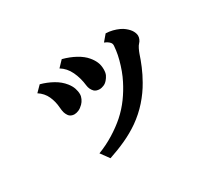

<svg xmlns="http://www.w3.org/2000/svg" viewBox="-119 -816 1239 1105"><g transform="rotate(-30 500.0 -263.0)"><path d="M670.9 -581.1Q693.8 -580.6 715.8 -575Q737.8 -569.3 755.9 -561Q773.9 -552.7 785.2 -543Q807.6 -524.9 816.9 -507.6Q826.2 -490.2 826.2 -476.1Q826.2 -464.8 821.3 -453.6Q816.4 -442.4 809.1 -435.1Q800.8 -426.8 793.2 -411.1Q785.6 -395.5 780.8 -381.8Q770.5 -349.6 753.7 -309.3Q736.8 -269 713.9 -229Q684.6 -176.8 643.1 -129.9Q601.6 -83 548.8 -45.9Q502.4 -13.7 449.2 10.7Q396 35.2 335.9 55.2L294.9 -1Q350.1 -22 400.9 -53.5Q451.7 -85 490.2 -119.1Q530.8 -155.3 562.5 -198.7Q594.2 -242.2 618.2 -290Q631.3 -315.4 642.6 -345.9Q653.8 -376.5 662.1 -407.7Q670.4 -439 673.8 -465.8Q676.3 -482.4 677 -496.1Q677.7 -509.8 669.9 -518.1Q664.1 -524.9 656 -530Q647.9 -535.2 636.2 -540ZM377.9 -579.1Q425.3 -566.4 462.9 -545.7Q500.5 -524.9 522 -499Q539.1 -479 548.6 -457.3Q558.1 -435.5 558.1 -408.2Q558.1 -384.3 551.3 -370.6Q544.4 -356.9 536.1 -347.2Q523.4 -331.5 507.8 -325.7Q492.2 -319.8 482.9 -319.8Q458.5 -319.8 445.8 -332Q436.5 -341.8 431.4 -353Q426.3 -364.3 424.8 -377Q418.9 -429.2 398.2 -472.9Q377.4 -516.6 339.8 -539.1ZM195.8 -517.1Q237.8 -505.9 275.6 -484.9Q313.5 -463.9 337.9 -433.1Q354.5 -412.1 361.3 -391.8Q368.2 -371.6 368.2 -352.1Q368.2 -337.9 361.1 -322.5Q354 -307.1 342.8 -295.9Q327.1 -280.3 311.8 -273.7Q296.4 -267.1 282.2 -267.1Q272.5 -267.1 261.7 -271.7Q251 -276.4 245.1 -286.1Q237.3 -297.9 233.9 -309.8Q230.5 -321.8 229 -341.8Q226.1 -384.8 209.7 -420.4Q193.4 -456.1 158.2 -479Z"/></g></svg>

Font: BIZ UDMincho
Style: Bold
Weight: 700
Monospace: yes
Designer: TypeBank Co., Ltd.
Foundry: Morisawa Inc.
Version: Version 1.06